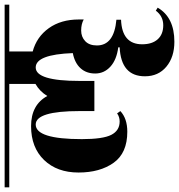

<svg xmlns="http://www.w3.org/2000/svg" viewBox="-12 -608 772 828"><g transform="rotate(-90 374.0 -194.0)"><path d="M768 -540H566V-439Q629 -422 666.5 -369.5Q704 -317 704 -240V-219Q684 -230 656.5 -230Q629 -230 610.5 -212.5Q592 -195 592 -162Q592 -88 703 -78V-58Q597 -54 597 33Q597 76 618.5 100Q640 124 679 124Q718 124 742 92L755 100Q713 172 608 172Q542 172 500.5 137.5Q459 103 459 45Q459 -58 584 -64V-70Q530 -77 500.5 -104Q471 -131 471 -169.5Q471 -208 494 -233Q517 -258 559 -266Q553 -426 497 -426Q439 -426 439 -237V-173H309V-237Q309 -426 251 -426Q188 -426 188 -227Q188 -136 206.5 -100Q225 -64 264 -64Q284 -64 299 -75L309 -61Q277 -31 220 -31Q128 -31 86 -90Q44 -149 44 -241.5Q44 -334 98 -390Q152 -446 244 -446Q336 -446 374 -376Q394 -409 426 -427V-540H-20V-560H768Z"/></g></svg>

Font: Rozha One
Style: Regular
Weight: 400
Designer: Tim Donaldson, Indian Type Foundry
Foundry: Indian Type Foundry
Version: Version 1.300;PS 1.0;hotconv 1.0.78;makeotf.lib2.5.61930; tt